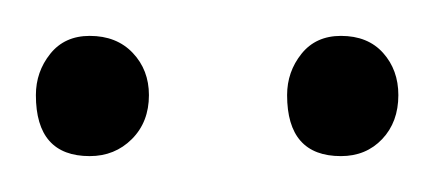

<svg xmlns="http://www.w3.org/2000/svg" viewBox="-20 -711 242 107"><path d="M0 -658Q0 -671 8 -681Q16 -691 30 -691Q45 -691 54 -681.5Q63 -672 63 -658Q63 -643 53.5 -633.5Q44 -624 30 -624Q0 -624 0 -658ZM140 -658Q140 -671 148 -681Q156 -691 170 -691Q185 -691 193.5 -681.5Q202 -672 202 -658Q202 -643 193 -633.5Q184 -624 170 -624Q140 -624 140 -658Z"/></svg>

Font: Yanone Kaffeesatz Thin
Style: Regular
Weight: 250
Designer: Yanone
Foundry: Yanone Font Production. Not for release.
Version: Version 1.002